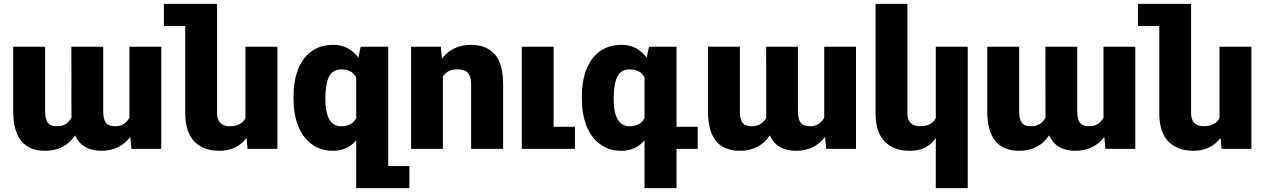

<svg xmlns="http://www.w3.org/2000/svg" viewBox="-20 -770 6545 993"><path d="M649.4 -160.6V-528.3H814V0H659.7L653.8 -62Q599.1 9.8 503.4 9.8Q404.8 9.8 368.2 -69.8Q314.9 9.8 213.4 9.8Q48.8 9.8 48.3 -193.4V-528.3H213.4V-195.8Q213.4 -164.1 220.7 -147Q228 -129.9 241.5 -123.5Q254.9 -117.2 276.4 -117.2Q325.2 -117.2 349.6 -160.6L349.1 -528.3H513.7V-196.8Q513.7 -164.6 521 -147.2Q528.3 -129.9 542 -123.5Q555.7 -117.2 577.6 -117.2Q623.5 -117.2 649.4 -160.6Z M1414.6 -528.3V0H1260.3L1255.4 -56.6Q1203.6 9.8 1114.7 9.8Q1032.2 9.8 985.1 -38.1Q938 -85.9 938 -186.5V-635.7H827.6V-750H1102.5V-185.5Q1102.5 -117.2 1168.9 -117.2Q1227.1 -117.2 1249.5 -158.7V-528.3Z M2097.2 88.9V203.1H1822.3V-43.9Q1775.9 9.8 1702.1 9.8Q1637.7 9.8 1591.6 -24.7Q1545.4 -59.1 1521.7 -119.6Q1498 -180.2 1498 -257.3V-269.5Q1498 -350.6 1521.7 -411.1Q1545.4 -471.7 1591.6 -504.9Q1637.7 -538.1 1703.1 -538.1Q1784.7 -538.1 1833.5 -471.7L1845.2 -528.3H1987.8V88.9ZM1822.3 -159.7V-369.1Q1801.8 -411.1 1745.1 -411.1Q1700.2 -411.1 1681.4 -373Q1662.6 -335 1662.6 -259.3Q1662.6 -117.2 1744.1 -117.2Q1801.3 -117.2 1822.3 -159.7Z M2270.5 -373.5V0H2106V-528.3H2260.3L2265.6 -466.8Q2320.8 -538.1 2416 -538.1Q2494.1 -538.1 2537.8 -490.5Q2581.5 -442.9 2582 -335V0H2416.5V-333Q2416.5 -364.3 2408 -381.1Q2399.4 -397.9 2383.3 -404.5Q2367.2 -411.1 2341.8 -411.1Q2293.5 -411.1 2270.5 -373.5Z M2953.6 -114.3V0H2678.7V-528.3H2843.3V-114.3Z M3588.4 0H3479V203.1H3313.5V-43.9Q3267.1 9.8 3193.4 9.8Q3128.9 9.8 3082.8 -24.7Q3036.6 -59.1 3012.9 -119.6Q2989.3 -180.2 2989.3 -257.3V-269.5Q2989.3 -350.6 3012.9 -411.1Q3036.6 -471.7 3082.8 -504.9Q3128.9 -538.1 3194.3 -538.1Q3275.9 -538.1 3324.7 -471.7L3336.4 -528.3H3479V-114.3H3588.4ZM3313.5 -159.7V-369.1Q3293 -411.1 3236.3 -411.1Q3191.4 -411.1 3172.6 -373Q3153.8 -335 3153.8 -259.3Q3153.8 -117.2 3235.4 -117.2Q3292.5 -117.2 3313.5 -159.7Z M4242.7 -160.6V-528.3H4407.2V0H4252.9L4247.1 -62Q4192.4 9.8 4096.7 9.8Q3998 9.8 3961.4 -69.8Q3908.2 9.8 3806.6 9.8Q3642.1 9.8 3641.6 -193.4V-528.3H3806.6V-195.8Q3806.6 -164.1 3814 -147Q3821.3 -129.9 3834.7 -123.5Q3848.1 -117.2 3869.6 -117.2Q3918.5 -117.2 3942.9 -160.6L3942.4 -528.3H4106.9V-196.8Q4106.9 -164.6 4114.3 -147.2Q4121.6 -129.9 4135.3 -123.5Q4148.9 -117.2 4170.9 -117.2Q4216.8 -117.2 4242.7 -160.6Z M4819.8 203.1V-56.6Q4798.3 -23.4 4764.2 -6.8Q4730 9.8 4685.1 9.8Q4602.5 9.8 4555.4 -38.1Q4508.3 -85.9 4508.3 -186.5V-750H4672.9V-185.5Q4672.9 -117.2 4739.3 -117.2Q4797.4 -117.2 4819.8 -158.7V-528.3H4984.9V203.1Z M5687 -160.6V-528.3H5851.6V0H5697.3L5691.4 -62Q5636.7 9.8 5541 9.8Q5442.4 9.8 5405.8 -69.8Q5352.5 9.8 5251 9.8Q5086.4 9.8 5085.9 -193.4V-528.3H5251V-195.8Q5251 -164.1 5258.3 -147Q5265.6 -129.9 5279.1 -123.5Q5292.5 -117.2 5314 -117.2Q5362.8 -117.2 5387.2 -160.6L5386.7 -528.3H5551.3V-196.8Q5551.3 -164.6 5558.6 -147.2Q5565.9 -129.9 5579.6 -123.5Q5593.3 -117.2 5615.2 -117.2Q5661.1 -117.2 5687 -160.6Z M6452.1 -528.3V0H6297.9L6293 -56.6Q6241.2 9.8 6152.3 9.8Q6069.8 9.8 6022.7 -38.1Q5975.6 -85.9 5975.6 -186.5V-635.7H5865.2V-750H6140.1V-185.5Q6140.1 -117.2 6206.5 -117.2Q6264.6 -117.2 6287.1 -158.7V-528.3Z"/></svg>

Font: Mardoto Black
Style: Regular
Weight: 900
Designer: Christian Robertson, Vahan Hovhannisyan
Foundry: Google
Version: Version 1.000